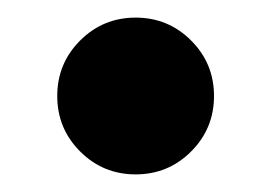

<svg xmlns="http://www.w3.org/2000/svg" viewBox="-20 -361 308 218"><path d="M197 -315Q223 -289 223 -252Q223 -215 197 -189Q171 -163 134 -163Q97 -163 71 -189Q45 -215 45 -252Q45 -289 71 -315Q97 -341 134 -341Q171 -341 197 -315Z"/></svg>

Font: Hind Madurai
Style: Bold
Weight: 700
Designer: Jyotish Sonowal
Foundry: Indian Type Foundry
Version: Version 0.702;PS 1.0;hotconv 1.0.81;makeotf.lib2.5.63406